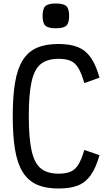

<svg xmlns="http://www.w3.org/2000/svg" viewBox="-20 -1066 640 1100"><path d="M315 14Q241 14 191 -8.5Q141 -31 110.5 -79.5Q80 -128 66.5 -207Q53 -286 53 -401Q53 -515 66.5 -594Q80 -673 110.5 -721.5Q141 -770 191 -792Q241 -814 315 -814Q383 -814 427.5 -795.5Q472 -777 501 -735Q530 -693 550 -621L463 -590Q447 -646 429 -676Q411 -706 384.5 -717.5Q358 -729 315 -729Q251 -729 214 -699.5Q177 -670 161 -598.5Q145 -527 145 -401Q145 -275 161 -203Q177 -131 214 -101Q251 -71 315 -71Q358 -71 384.5 -82.5Q411 -94 429 -123Q447 -152 463 -207L550 -177Q530 -106 501 -64Q472 -22 428 -4Q384 14 315 14ZM300 -904Q256 -904 240 -919Q224 -934 224 -975Q224 -1016 240 -1031Q256 -1046 300 -1046Q344 -1046 360 -1031Q376 -1016 376 -975Q376 -934 360 -919Q344 -904 300 -904Z"/></svg>

Font: Victor Mono SemiBold
Style: Regular
Weight: 600
Monospace: yes
Designer: Rune Bjørnerås
Version: Version 1.561;gftools[0.9.30]